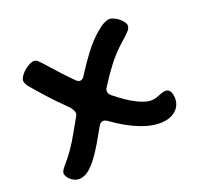

<svg xmlns="http://www.w3.org/2000/svg" viewBox="-111 -617 749 731"><g transform="rotate(-30 263.0 -251.5)"><path d="M54.2 -412.1Q47.9 -422.4 45.9 -429.4Q43.9 -436.5 43.9 -440.9Q43.9 -449.2 51.3 -458Q58.6 -466.8 69.3 -473.9Q80.1 -481 92.3 -485.6Q104.5 -490.2 113.8 -490.2Q119.1 -490.2 125.2 -486.1Q131.3 -481.9 142.1 -464.8Q159.2 -437 178 -407.2Q196.8 -377.4 217.8 -347.2Q226.1 -335.9 234.9 -335.9Q244.6 -335.9 252.9 -346.2Q286.1 -382.8 319.8 -414.1Q353.5 -445.3 387.2 -464.8Q407.7 -477.1 420.9 -481Q434.1 -484.9 439.9 -484.9Q449.2 -484.9 459 -479Q468.8 -473.1 476.8 -464.6Q484.9 -456.1 490 -446.8Q495.1 -437.5 495.1 -430.2Q495.1 -418.9 481.2 -408.2Q467.3 -397.5 440.9 -381.8Q404.3 -359.4 371.3 -329.1Q338.4 -298.8 308.1 -265.1Q303.2 -260.3 301.5 -255.9Q299.8 -251.5 299.8 -247.1Q299.8 -243.2 301.5 -238.8Q303.2 -234.4 307.1 -230Q325.2 -209 343.3 -191.4Q361.3 -173.8 378.2 -161.4Q395 -148.9 410.9 -141.8Q426.8 -134.8 440.9 -134.8Q452.1 -134.8 464.8 -137.9Q477.5 -141.1 487.8 -141.1Q502 -141.1 507.6 -132.6Q513.2 -124 513.2 -109.9Q513.2 -93.8 507.3 -81.1Q501.5 -68.4 491.5 -59.8Q481.4 -51.3 467.8 -46.6Q454.1 -42 439 -42Q415.5 -42 391.1 -50.3Q366.7 -58.6 342.3 -73.2Q317.9 -87.9 293.9 -107.7Q270 -127.4 247.1 -150.9Q238.3 -160.2 229 -160.2Q219.2 -160.2 210.9 -149.9Q188 -121.6 166.7 -96.7Q145.5 -71.8 125.7 -53.2Q106 -34.7 87.6 -23.9Q69.3 -13.2 51.8 -13.2Q39.1 -13.2 29.5 -18.3Q20 -23.4 13.7 -30.8Q7.3 -38.1 4.2 -45.9Q1 -53.7 1 -59.1Q1 -65.9 5.9 -72Q10.7 -78.1 20 -85.7Q29.3 -93.3 41.7 -104Q54.2 -114.7 69.8 -130.9Q86.9 -147.9 107.4 -173.1Q127.9 -198.2 151.9 -227.1Q154.3 -230 155.8 -233.6Q157.2 -237.3 157.2 -241.2Q157.2 -254.9 142.1 -275.9Q111.8 -317.4 89.4 -353.8Q66.9 -390.1 54.2 -412.1Z"/></g></svg>

Font: Gochi Hand
Style: Regular
Weight: 400
Designer: Juan Pablo del Peral
Foundry: Juan Pablo del Peral
Version: Version 1.001